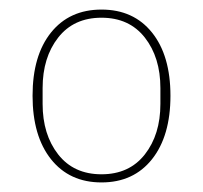

<svg xmlns="http://www.w3.org/2000/svg" viewBox="-20 -759 424 401"><path d="M48 -559Q48 -643 86.5 -691Q125 -739 192 -739Q259 -739 297.5 -691Q336 -643 336 -559Q336 -475 297.5 -426.5Q259 -378 192 -378Q125 -378 86.5 -426.5Q48 -475 48 -559ZM315 -542V-575Q315 -639 282.5 -680.5Q250 -722 192 -722Q134 -722 101.5 -680.5Q69 -639 69 -575V-542Q69 -478 101.5 -436.5Q134 -395 192 -395Q250 -395 282.5 -436.5Q315 -478 315 -542Z"/></svg>

Font: IBM Plex Sans JP Thin
Style: Regular
Weight: 100
Designer: Mike Abbink; Paul van der Laan; Pieter van Rosmalen; Wujin Sim; Yejin Wi; Jinhee Kim; Boomi Park; Yona Kim; Kichan Ma
Foundry: Sandoll Inc.
Version: Version 1.001